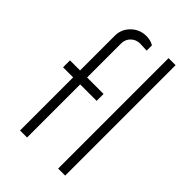

<svg xmlns="http://www.w3.org/2000/svg" viewBox="-266 -1026 1131 1131"><g transform="rotate(45 300.0 -460.0)"><path d="M185.1 -782.7V-500H322.3V-442.4H185.1V0H126.5V-442.4H42.5V-500H126.5V-790Q126.5 -843.3 165.5 -881.6Q204.6 -919.9 258.8 -919.9Q296.4 -919.9 321.3 -903.8V-859.9L265.1 -862.3Q231.4 -862.3 208.3 -839.8Q185.1 -817.4 185.1 -782.7ZM443.8 -919.9H502.4V0H443.8Z"/></g></svg>

Font: Now Alt Light
Style: Regular
Weight: 300
Designer: Alfredo Marco Pradil
Foundry: Alfredo Marco Pradil
Version: Version 1.002;PS 001.002;hotconv 1.0.88;makeotf.lib2.5.64775